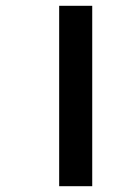

<svg xmlns="http://www.w3.org/2000/svg" viewBox="-20 -642 431 662"><path d="M184 -622H298V0H184Z"/></svg>

Font: Noto Sans Devanagari SemiBold
Style: Regular
Weight: 600
Version: Version 2.003